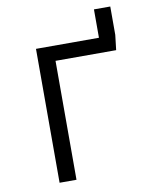

<svg xmlns="http://www.w3.org/2000/svg" viewBox="-91 -904 782 973"><g transform="rotate(-10 300.0 -417.5)"><path d="M544 -835V-689L535 -612H223V0H136V-689H460V-835Z"/></g></svg>

Font: Fira Mono
Style: Regular
Weight: 400
Designer: Carrois Corporate & Edenspiekermann AG
Foundry: Carrois Corporate GbR & Edenspiekermann AG
Version: Version 3.206